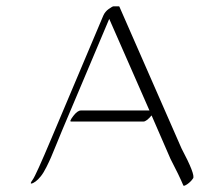

<svg xmlns="http://www.w3.org/2000/svg" viewBox="-20 -566 636 611"><path d="M462.4 -198.7Q445.8 -179.2 436.5 -179.2H206.1Q199.7 -179.2 213.1 -196.8Q226.6 -214.4 237.3 -214.4H455.6L327.6 -505.9L177.2 -149.9Q170.9 -134.8 159.7 -107.2Q148.4 -79.6 142.6 -65.9Q136.7 -52.2 127.7 -34.2Q118.7 -16.1 109.9 -5.1Q101.1 5.9 93 11.7Q85 17.6 79.8 18.1Q74.7 18.6 84.2 5.6Q93.8 -7.3 143.6 -125.5L308.6 -516.1Q314 -528.8 325.9 -537.4Q337.9 -545.9 341.3 -545.9H357.9Q359.4 -545.9 359.9 -544.9L557.6 -93.8Q602.1 -9.8 594.5 1.5Q586.9 12.7 576.2 20Q565.4 27.3 563.5 24.4Q549.8 -8.3 522.5 -60.5Z"/></svg>

Font: ML-NILA06_NewLipi
Style: Regular
Weight: 400
Designer: CLT@C-DIT
Version: Version ML-NILA06_NewLipi 2.